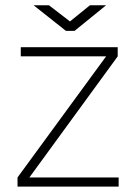

<svg xmlns="http://www.w3.org/2000/svg" viewBox="-20 -692 505 712"><path d="M45 0V-34L373.5 -483H57V-517H416.5V-483L89 -34H420V0ZM224.5 -577.5 104.5 -672.5H161.5L239.5 -612.5L313.5 -672.5H373.5L256.5 -577.5Z"/></svg>

Font: Public Sans Thin Thin
Style: Regular
Weight: 250
Version: Version 2.001